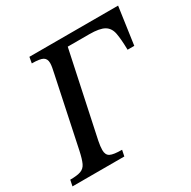

<svg xmlns="http://www.w3.org/2000/svg" viewBox="-163 -800 936 943"><g transform="rotate(-30 305.0 -328.5)"><path d="M280 0H-14L-7 -34Q33 -34 53.5 -41.5Q74 -49 84 -70.5Q94 -92 103 -134L185 -523Q189 -541 191.5 -555Q194 -569 194 -580Q194 -604 177.5 -613.5Q161 -623 115 -623L121 -657H624L594 -446H556Q555 -505 548.5 -540Q542 -575 516 -590.5Q490 -606 431 -606H309L208 -131Q202 -101 202 -81Q202 -53 220.5 -43.5Q239 -34 287 -34Z"/></g></svg>

Font: STIX Two Text Medium
Style: Italic
Weight: 500
Italic angle: -12°
Designer: Ross Mills, John Hudson & Paul Hanslow, Tiro Typeworks Ltd; with prior portions MicroPress Inc. and Coen Hoffman, Elsevi
Foundry: Tiro Typeworks Ltd
Version: Version 2.13 b171